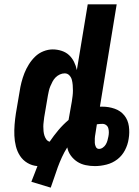

<svg xmlns="http://www.w3.org/2000/svg" viewBox="-20 -755 640 882"><path d="M124 80Q132 61 138.5 43Q145 25 152 8Q127 6 106 -6.5Q85 -19 72 -39Q59 -59 53 -83Q47 -107 46 -132Q45 -157 47 -182.5Q49 -208 53 -234L70 -334Q73 -355 78.5 -376.5Q84 -398 92 -418.5Q100 -439 112.5 -459Q125 -479 141.5 -495Q158 -511 179.5 -519.5Q201 -528 222 -528Q243 -528 263 -521.5Q283 -515 297 -502Q311 -489 320 -471Q329 -453 333 -433L383 -735H516L439 -265H451Q480 -265 507 -255.5Q534 -246 551 -225Q568 -204 572 -175Q576 -146 571 -117Q567 -90 554 -65Q541 -40 519 -23Q497 -6 469.5 1Q442 8 416 8Q394 8 373 3.5Q352 -1 335 -12Q318 -23 305.5 -40Q293 -57 289 -78Q275 -56 264.5 -33Q254 -10 245.5 13Q237 36 229.5 59.5Q222 83 213 107ZM208 -104Q227 -132 248.5 -157.5Q270 -183 295 -204L310 -289Q312 -302 313.5 -314.5Q315 -327 315 -339.5Q315 -352 314 -364.5Q313 -377 310 -388.5Q307 -400 298.5 -409Q290 -418 277 -418Q266 -418 255 -413Q244 -408 235.5 -399.5Q227 -391 221.5 -380.5Q216 -370 211.5 -359.5Q207 -349 204.5 -338Q202 -327 200 -316L183 -216Q182 -205 180.5 -194.5Q179 -184 179 -173.5Q179 -163 180 -152.5Q181 -142 184 -132.5Q187 -123 192.5 -115Q198 -107 208 -104ZM435 -71Q444 -71 452.5 -77Q461 -83 466 -91.5Q471 -100 473.5 -109Q476 -118 478 -128Q480 -138 480 -147.5Q480 -157 477.5 -166Q475 -175 467.5 -180.5Q460 -186 451 -186Q445 -186 438 -185.5Q431 -185 425 -184L418 -139Q416 -129 415.5 -118.5Q415 -108 415.5 -98.5Q416 -89 420.5 -80Q425 -71 435 -71Z"/></svg>

Font: Iosevka Aile Extrabold
Style: Italic
Weight: 800
Italic angle: -9°
Designer: Belleve Invis
Foundry: Belleve Invis
Version: Version 31.1.0; ttfautohint (v1.8.4)